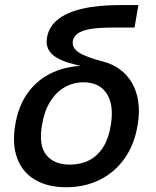

<svg xmlns="http://www.w3.org/2000/svg" viewBox="-20 -748 631 779"><path d="M248.5 11.7Q174.8 11.7 123.5 -17.8Q72.3 -47.4 50.5 -103.8Q28.8 -160.2 41.5 -239.7Q54.7 -320.3 95 -374.3Q135.3 -428.2 195.8 -454.8Q256.3 -481.4 329.6 -481.4L328.6 -476.1Q289.6 -483.9 258.3 -493.4Q227.1 -502.9 205.8 -516.6Q184.6 -530.3 175.3 -549.8Q166 -569.3 170.9 -597.2Q178.7 -639.6 214.4 -668.7Q250 -697.8 314.2 -712.6Q378.4 -727.5 470.7 -727.5H541.5L525.9 -636.2H437Q380.4 -636.2 345.7 -630.1Q311 -624 294.9 -611.8Q278.8 -599.6 275.4 -581.5Q273.4 -568.4 279.1 -556.9Q284.7 -545.4 299.3 -535.6Q314 -525.9 338.6 -516.6Q363.3 -507.3 399.4 -498Q436.5 -488.3 466.3 -466.6Q496.1 -444.8 515.1 -412.4Q534.2 -379.9 540.8 -336.9Q547.4 -293.9 538.6 -241.7Q525.9 -162.1 485.6 -105.2Q445.3 -48.3 384.3 -18.3Q323.2 11.7 248.5 11.7ZM263.7 -80.1Q307.1 -80.1 341.6 -97.7Q376 -115.2 398.9 -151.6Q421.9 -188 430.2 -244.1Q442.4 -324.2 412.4 -369.1Q382.3 -414.1 318.8 -414.1Q276.9 -414.1 241.9 -393.8Q207 -373.5 183.3 -335.2Q159.7 -296.9 150.4 -240.7Q136.2 -157.2 168.2 -118.7Q200.2 -80.1 263.7 -80.1Z"/></svg>

Font: Inter Medium
Style: Italic
Weight: 500
Italic angle: -9.3988°
Designer: Rasmus Andersson
Foundry: rsms
Version: Version 4.001;git-66647c0bb